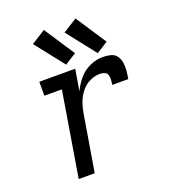

<svg xmlns="http://www.w3.org/2000/svg" viewBox="-140 -869 855 970"><g transform="rotate(-20 288.0 -384.0)"><path d="M116 0H202L252 -300Q256 -329 266 -357Q276 -385 294.5 -410Q313 -435 341 -449Q369 -463 398 -463Q411 -463 423 -458Q435 -453 438.5 -440.5Q442 -428 441 -415Q440 -402 438 -389H524Q528 -411 530 -432.5Q532 -454 529 -474.5Q526 -495 514.5 -511.5Q503 -528 482 -533Q461 -538 440 -538Q405 -538 370.5 -522.5Q336 -507 311 -477.5Q286 -448 271 -415L290 -530H97V-455H191ZM424 -565 486 -604 378 -768 302 -720ZM254 -565 316 -604 208 -768 132 -720Z"/></g></svg>

Font: Iosevka Sparkle
Style: Italic
Weight: 400
Italic angle: -9°
Designer: Belleve Invis
Foundry: Belleve Invis
Version: Version 4.5.0; ttfautohint (v1.8.3)